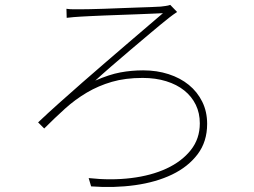

<svg xmlns="http://www.w3.org/2000/svg" viewBox="-20 -741 1040 786"><path d="M252 -705Q266 -703 280 -703Q294 -703 310 -703Q323 -703 348 -703.5Q373 -704 404.5 -705Q436 -706 470.5 -707.5Q505 -709 537.5 -710Q570 -711 596.5 -712Q623 -713 638 -714Q646 -715 657.5 -716.5Q669 -718 677 -721L705 -692Q700 -689 689 -681Q678 -673 673 -669Q639 -642 597.5 -607Q556 -572 514 -536.5Q472 -501 434 -468Q396 -435 370 -411Q427 -436 472.5 -444.5Q518 -453 566 -453Q622 -453 670 -437.5Q718 -422 753 -393.5Q788 -365 808 -324.5Q828 -284 828 -234Q828 -161 789 -109.5Q750 -58 684.5 -26.5Q619 5 533 17Q447 29 353 22L343 -12Q434 -2 516.5 -12Q599 -22 661.5 -51Q724 -80 761 -126.5Q798 -173 798 -236Q798 -278 781.5 -312Q765 -346 734.5 -370.5Q704 -395 660.5 -408.5Q617 -422 564 -422Q493 -422 438 -406Q383 -390 335.5 -362Q288 -334 246 -296Q204 -258 161 -215L136 -240Q175 -277 222 -319Q269 -361 318 -404Q367 -447 416 -489Q465 -531 508.5 -568.5Q552 -606 588 -636.5Q624 -667 647 -687Q630 -686 602 -685Q574 -684 540.5 -682.5Q507 -681 472 -680Q437 -679 405.5 -677.5Q374 -676 349 -675Q324 -674 311 -673Q297 -672 282 -671Q267 -670 253 -668L252 -705Z"/></svg>

Font: SpoqaHanSans
Style: Thin
Weight: 250
Designer: [Spoqa Han Sans] Dong-huui Kim \uAE40 \uB3D9 \uD718   [Noto Sans] Ryoko NISHIZUKA \u897F \u585A \u6DBC \u5B50  (kana & i
Foundry: Spoqa (http://bi.spoqa.com)
Version: Version 1.004;PS 1.004;hotconv 1.0.82;makeotf.lib2.5.63406